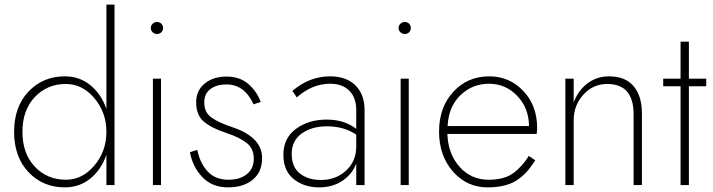

<svg xmlns="http://www.w3.org/2000/svg" viewBox="-20 -800 3084 830"><path d="M265 -23Q336 -23 388 -84.5Q440 -146 440 -230Q440 -314 388 -375.5Q336 -437 265 -437Q184 -437 130.5 -380.5Q77 -324 77 -230Q77 -136 130.5 -79.5Q184 -23 265 -23ZM260 -470Q324 -470 371 -431.5Q418 -393 440 -329V-780H475V0H440V-131Q418 -67 371 -28.5Q324 10 260 10Q166 10 103.5 -55.5Q41 -121 41 -230Q41 -339 103.5 -404.5Q166 -470 260 -470Z M641 -460H676V0H641ZM640 -660.5Q632 -668 632 -679Q632 -690 640 -697.5Q648 -705 659 -705Q670 -705 677.5 -697.5Q685 -690 685 -679Q685 -668 677.5 -660.5Q670 -653 659 -653Q648 -653 640 -660.5Z M833 -152Q844 -96 877 -59.5Q910 -23 968 -23Q1017 -23 1047 -47Q1077 -71 1077 -114Q1077 -158 1046.5 -182Q1016 -206 959 -225Q895 -246 861.5 -274Q828 -302 828 -358Q828 -409 865 -439Q902 -469 959 -469Q1017 -469 1054 -436.5Q1091 -404 1107 -359L1076 -349Q1037 -435 959 -435Q916 -435 889.5 -415Q863 -395 863 -357Q863 -314 894 -292Q925 -270 985 -250Q1113 -207 1113 -117Q1113 -56 1072.5 -23Q1032 10 966 10Q897 10 855 -34Q813 -78 801 -142Z M1263 -379 1244 -407Q1318 -470 1407 -470Q1477 -470 1516.5 -431Q1556 -392 1556 -324V0H1520V-93Q1502 -46 1459.5 -18Q1417 10 1360 10Q1294 10 1249.5 -26Q1205 -62 1205 -131Q1205 -203 1259.5 -243Q1314 -283 1392 -283Q1469 -283 1520 -243V-324Q1520 -378 1490 -408Q1460 -438 1407 -438Q1330 -438 1263 -379ZM1367 -22Q1432 -22 1476 -62.5Q1520 -103 1520 -167V-218Q1467 -254 1393 -254Q1328 -254 1284.5 -223Q1241 -192 1241 -135Q1241 -78 1276.5 -50Q1312 -22 1367 -22Z M1712 -460H1747V0H1712ZM1711 -660.5Q1703 -668 1703 -679Q1703 -690 1711 -697.5Q1719 -705 1730 -705Q1741 -705 1748.5 -697.5Q1756 -690 1756 -679Q1756 -668 1748.5 -660.5Q1741 -653 1730 -653Q1719 -653 1711 -660.5Z M1878 -231Q1878 -336 1939.5 -403Q2001 -470 2095 -470Q2182 -470 2242 -407Q2302 -344 2302 -247Q2302 -237 2300 -221H1914Q1917 -134 1967 -78.5Q2017 -23 2092 -23Q2159 -23 2198 -51Q2237 -79 2266 -126L2294 -107Q2277 -81 2263 -64Q2249 -47 2224.5 -28Q2200 -9 2166 0.5Q2132 10 2088 10Q1998 10 1938 -58.5Q1878 -127 1878 -231ZM2267 -255Q2266 -333 2216 -385.5Q2166 -438 2094 -438Q2022 -438 1970.5 -388.5Q1919 -339 1915 -255Z M2719 -306Q2719 -437 2605 -437Q2544 -437 2502 -391Q2460 -345 2460 -280V0H2424V-460H2460V-357Q2479 -409 2519.5 -439.5Q2560 -470 2613 -470Q2683 -470 2719 -427.5Q2755 -385 2755 -309V0H2719Z M2922 -620H2958V-460H3033V-427H2958V0H2922V-427H2847V-460H2922Z"/></svg>

Font: Renner
Style: Thin
Weight: 200
Version: Version 003.000 ; ttfautohint (v0.97) -l 8 -r 50 -G 200 -x 1